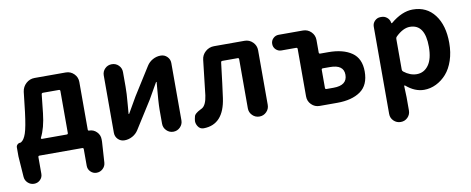

<svg xmlns="http://www.w3.org/2000/svg" viewBox="-67 -873 3412 1392"><g transform="rotate(-10 1639.5 -177.0)"><path d="M198.2 -123Q197.3 -120.1 198.7 -117.2Q200.2 -114.3 204.1 -114.3H386.7Q396.5 -114.3 396.5 -124V-432.6Q396.5 -442.4 386.7 -442.4H269.5Q259.8 -442.4 258.8 -432.6L244.1 -295.9Q232.4 -189.5 198.2 -123ZM543 -123Q543 -114.3 551.8 -114.3Q584 -114.3 606.9 -91.3Q629.9 -68.4 629.9 -36.1V-18.6L620.1 133.8Q618.2 160.2 598.6 178.2Q579.1 196.3 552.7 196.3Q527.3 196.3 508.8 178.2Q490.2 160.2 490.2 133.8V11.7Q490.2 2 480.5 2H166Q156.2 2 156.2 11.7V133.8Q156.2 160.2 137.7 178.2Q119.1 196.3 92.8 196.3Q66.4 196.3 46.9 178.2Q27.3 160.2 25.4 133.8L14.6 -18.6V-85Q14.6 -96.7 23.4 -105.5Q32.2 -114.3 44.9 -114.3Q47.9 -114.3 50.8 -116.2Q73.2 -128.9 88.4 -173.3Q103.5 -217.8 117.2 -328.1L133.8 -473.6Q138.7 -509.8 165.5 -534.2Q192.4 -558.6 228.5 -558.6H458Q493.2 -558.6 518.1 -533.7Q543 -508.8 543 -473.6Z M793 0Q764.6 0 745.1 -19.5Q725.6 -39.1 725.6 -67.4V-489.3Q725.6 -518.6 746.1 -539.1Q766.6 -559.6 796.4 -559.6Q826.2 -559.6 846.7 -539.1Q867.2 -518.6 867.2 -489.3V-382.8Q867.2 -358.4 865.7 -327.6Q864.3 -296.9 859.9 -249Q855.5 -201.2 854.5 -184.6Q854.5 -182.6 856.4 -182.6Q858.4 -182.6 859.4 -184.6Q920.9 -291 925.8 -299.8L1053.7 -502.9Q1070.3 -529.3 1097.7 -544.4Q1125 -559.6 1156.2 -559.6Q1184.6 -559.6 1204.1 -540Q1223.6 -520.5 1223.6 -493.2V-71.3Q1223.6 -42 1202.6 -21Q1181.6 0 1152.3 0Q1123 0 1102.1 -21Q1081.1 -42 1081.1 -71.3V-175.8Q1081.1 -225.6 1094.7 -375Q1094.7 -377 1092.8 -377Q1090.8 -377 1089.8 -375Q1040 -290 1023.4 -258.8L895.5 -56.6Q878.9 -30.3 851.1 -15.1Q823.2 0 793 0Z M1374 13.7Q1374 13.7 1373 13.7Q1345.7 13.7 1331.1 -9.8Q1319.3 -28.3 1319.3 -48.8Q1319.3 -55.7 1321.3 -64.5L1324.2 -77.1Q1325.2 -85.9 1329.6 -92.3Q1334 -98.6 1341.3 -104.5Q1348.6 -110.4 1354 -113.8Q1359.4 -117.2 1370.6 -123Q1381.8 -128.9 1385.7 -130.9Q1416 -149.4 1425.8 -218.8Q1434.6 -293.9 1455.1 -475.6Q1459 -511.7 1486.3 -535.6Q1513.7 -559.6 1549.8 -559.6H1774.4Q1809.6 -559.6 1834.5 -534.7Q1859.4 -509.8 1859.4 -474.6V-73.2Q1859.4 -43 1837.9 -21.5Q1816.4 0 1786.1 0Q1755.9 0 1734.4 -21.5Q1712.9 -43 1712.9 -73.2V-434.6Q1712.9 -444.3 1703.1 -444.3H1590.8Q1581.1 -444.3 1580.1 -434.6Q1559.6 -260.7 1547.9 -178.7Q1521.5 11.7 1374 13.7Z M2228.5 0Q2193.4 0 2168.5 -24.9Q2143.6 -49.8 2143.6 -85V-434.6Q2143.6 -444.3 2133.8 -444.3H2025.4Q2002 -444.3 1984.9 -460.9Q1967.8 -477.5 1967.8 -502Q1967.8 -526.4 1984.9 -543Q2002 -559.6 2025.4 -559.6H2204.1Q2239.3 -559.6 2264.2 -534.7Q2289.1 -509.8 2289.1 -474.6V-382.8Q2289.1 -373 2298.8 -373H2358.4Q2466.8 -373 2530.3 -329.1Q2593.8 -285.2 2593.8 -189.5Q2593.8 -89.8 2530.3 -44.9Q2466.8 0 2358.4 0ZM2289.1 -122.1Q2289.1 -112.3 2298.8 -112.3H2350.6Q2452.1 -112.3 2452.1 -190.4Q2452.1 -264.6 2350.6 -264.6H2298.8Q2289.1 -264.6 2289.1 -254.9Z M2714.8 144.5V-498Q2714.8 -522.5 2732.4 -540Q2750 -557.6 2774.4 -557.6H2782.2Q2804.7 -557.6 2822.3 -543Q2839.8 -528.3 2843.8 -505.9L2844.7 -502Q2844.7 -500 2846.7 -500Q2848.6 -500 2850.6 -501Q2934.6 -571.3 3013.7 -571.3Q3116.2 -571.3 3174.8 -494.1Q3233.4 -417 3233.4 -287.1Q3233.4 -216.8 3213.9 -158.7Q3194.3 -100.6 3161.1 -63Q3127.9 -25.4 3085 -4.4Q3042 16.6 2996.1 16.6Q2927.7 16.6 2864.3 -38.1Q2862.3 -40 2859.9 -39.1Q2857.4 -38.1 2857.4 -35.2L2860.4 46.9V144.5Q2860.4 174.8 2839.4 195.8Q2818.4 216.8 2788.1 216.8Q2757.8 216.8 2736.3 195.8Q2714.8 174.8 2714.8 144.5ZM2962.9 -104.5Q3016.6 -104.5 3049.8 -150.4Q3083 -196.3 3083 -285.2Q3083 -451.2 2971.7 -451.2Q2921.9 -451.2 2868.2 -399.4Q2860.4 -392.6 2860.4 -382.8V-156.2Q2860.4 -146.5 2868.2 -140.6Q2914.1 -104.5 2962.9 -104.5Z"/></g></svg>

Font: Gen Jyuu GothicX Bold
Style: Bold
Weight: 700
Designer: Ryoko NISHIZUKA (kana &amp; ideographs); Paul D. Hunt (Latin, Greek &amp; Cyrillic); Wenlong ZHANG (bopomofo); Sandoll C
Version: Version 1.058.20140828